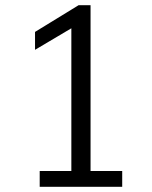

<svg xmlns="http://www.w3.org/2000/svg" viewBox="-20 -720 585 740"><path d="M133 -61H255V-611L115 -528V-597L283 -700H329V-61H451V0H133Z"/></svg>

Font: Sarabun Light
Style: Regular
Weight: 300
Designer: Suppakit Chalermlarp | Katatrad Co.,Ltd.
Foundry: Cadson Demak Co.,Ltd.
Version: Version 1.000; ttfautohint (v1.6)